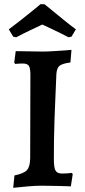

<svg xmlns="http://www.w3.org/2000/svg" viewBox="-20 -886 404 916"><path d="M43 10 49 -49Q94 -58 109 -75Q124 -92 124 -134L125 -529Q125 -561 117.5 -572Q110 -583 89 -583Q82 -583 71 -582.5Q60 -582 52 -581L48 -588L55 -642Q86 -642 123 -641Q160 -640 188 -640Q207 -640 243.5 -642.5Q280 -645 321 -648L316 -588Q278 -583 264.5 -572.5Q251 -562 249 -533Q247 -483 244.5 -427Q242 -371 240 -315.5Q238 -260 237.5 -211Q237 -162 237 -126Q237 -86 245 -72Q253 -58 277 -58Q289 -58 301.5 -59Q314 -60 323 -61L327 -55L318 3Q297 2 270 1.5Q243 1 217 0.5Q191 0 175 0Q152 0 115 3Q78 6 43 10ZM57 -708 43 -711 22 -746Q49 -766 75.5 -787Q102 -808 124.5 -826Q147 -844 160 -855Q173 -866 173 -866H191Q191 -867 204.5 -856Q218 -845 240 -827Q262 -809 288.5 -787.5Q315 -766 342 -746L321 -711L307 -708Q273 -726 238 -742.5Q203 -759 182 -769Q161 -759 127 -743Q93 -727 57 -708Z"/></svg>

Font: Alegreya SemiBold
Style: Regular
Weight: 600
Designer: Juan Pablo del Peral
Foundry: Huerta Tipografica
Version: Version 2.009